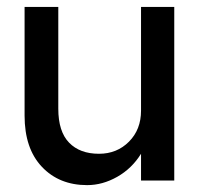

<svg xmlns="http://www.w3.org/2000/svg" viewBox="-20 -520 573 553"><path d="M147.9 -207Q147.9 -141.1 179 -109.1Q210 -77.1 265.1 -77.1Q316.9 -77.1 351.6 -112.1Q386.2 -147 386.2 -201.2V-500H481.9V0H386.2V-77.1Q359.9 -34.7 317.6 -10.7Q275.4 13.2 231 13.2Q150.4 13.2 100.6 -39.6Q50.8 -92.3 50.8 -187V-500H147.9Z"/></svg>

Font: Overused Grotesk Medium
Style: Regular
Weight: 500
Version: Version 0.002